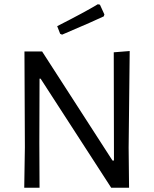

<svg xmlns="http://www.w3.org/2000/svg" viewBox="-20 -883 723 903"><path d="M440 -863 450 -861 471 -815 468 -806Q429 -787 272 -720L263 -724L249 -760Q379 -826 440 -863ZM590 -643 585 -188 587 0H503L171 -513H166L165 -211L166 0H94L97 -190L95 -641H178L509 -128H516L515 -637Z"/></svg>

Font: Alegreya Sans SC
Style: Regular
Weight: 400
Designer: Juan Pablo del Peral
Foundry: Huerta Tipografica
Version: Version 2.007